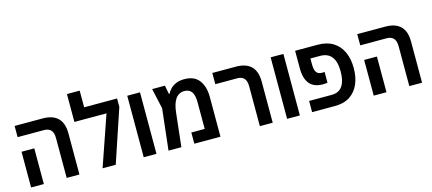

<svg xmlns="http://www.w3.org/2000/svg" viewBox="-56 -1282 4053 1803"><g transform="rotate(-15 1971.0 -380.0)"><path d="M419 0V-386Q419 -441 395.5 -465Q372 -489 330 -489H73V-598H345Q543 -598 543 -400V0ZM73 0V-347H197V0Z M749 -598H1069V-516L896 0H768L937 -489H625V-760H749Z M1168 0V-598H1292V0Z M1724 -610Q1822 -610 1868 -548.5Q1914 -487 1914 -389V0H1660V-109H1790V-371Q1790 -434 1768 -468Q1746 -502 1696 -502Q1589 -502 1570 -326L1534 0H1409L1454 -401L1410 -598H1534L1551 -512H1555Q1567 -535 1588 -557.5Q1609 -580 1642.5 -595Q1676 -610 1724 -610Z M2297 0V-386Q2297 -441 2274 -465Q2251 -489 2209 -489H1995V-598H2223Q2422 -598 2422 -400V0Z M2562 0V-598H2686V0Z M2805 0V-109H3024Q3095 -109 3129 -158.5Q3163 -208 3163 -300Q3163 -491 3014 -491H2920V-435Q2920 -380 2937 -356.5Q2954 -333 2990 -333Q2997 -333 3003 -333.5Q3009 -334 3016 -335V-230Q3006 -228 2995 -227Q2984 -226 2972 -226Q2884 -226 2842 -277.5Q2800 -329 2800 -425V-598H3019Q3108 -598 3168 -561Q3228 -524 3259 -456.5Q3290 -389 3290 -298Q3290 -211 3260.5 -143.5Q3231 -76 3173 -38Q3115 0 3028 0Z M3750 0V-386Q3750 -441 3726.5 -465Q3703 -489 3661 -489H3404V-598H3676Q3874 -598 3874 -400V0ZM3404 0V-347H3528V0Z"/></g></svg>

Font: Noto Sans Hebrew SemiCondensed SemiBold
Style: Regular
Weight: 600
Width: 4
Designer: Monotype Design Team
Foundry: Monotype Imaging Inc.
Version: Version 2.004; ttfautohint (v1.8.4.7-5d5b)